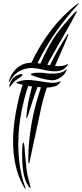

<svg xmlns="http://www.w3.org/2000/svg" viewBox="-20 -800 478 1120"><path d="M369 -393Q369 -392 368 -389.5Q367 -387 366 -385Q360 -371 349 -361Q338 -351 326 -344Q314 -337 302 -334Q290 -331 281 -332Q254 -334 225 -341.5Q196 -349 170 -359Q169 -359 164.5 -362Q160 -365 160 -367Q160 -369 163 -370Q166 -371 168 -372Q174 -374 184 -375Q194 -376 204.5 -376Q215 -376 225 -375.5Q235 -375 242 -374Q258 -371 276 -370.5Q294 -370 311 -372Q328 -374 342 -379Q356 -384 364 -393Q369 -398 369 -393ZM377 -423 374 -419Q356 -394 331.5 -388Q307 -382 280 -385Q253 -388 224.5 -395Q196 -402 169 -403Q134 -405 98 -387.5Q62 -370 36 -325Q34 -320 32 -321Q31 -321 31.5 -324.5Q32 -328 33 -330Q43 -360 58 -380Q73 -400 90.5 -412Q108 -424 126.5 -429Q145 -434 163 -434Q213 -540 280.5 -627Q348 -714 427 -774Q430 -776 432.5 -778.5Q435 -781 437 -780Q439 -780 436 -775.5Q433 -771 432 -770Q368 -701 307.5 -615.5Q247 -530 199 -432Q203 -430 207.5 -430Q212 -430 216 -429Q227 -454 240.5 -482.5Q254 -511 271 -540Q288 -571 308.5 -599.5Q329 -628 349.5 -652Q370 -676 387 -695Q404 -714 414 -725Q418 -729 421.5 -732Q425 -735 427 -734Q429 -733 427 -729Q425 -725 423 -722Q411 -698 393.5 -666.5Q376 -635 356.5 -601.5Q337 -568 318 -534.5Q299 -501 284 -474Q277 -461 269.5 -448.5Q262 -436 256 -422Q263 -422 271 -419Q293 -464 317.5 -507.5Q342 -551 371 -595Q375 -600 375.5 -601.5Q376 -603 378 -601Q379 -600 377 -592Q366 -563 344.5 -515Q323 -467 301 -415Q321 -413 339 -415Q357 -417 374 -425Q375 -425 376 -425.5Q377 -426 377 -423ZM111 -364Q111 -360 104.5 -354.5Q98 -349 96 -348L68 -329Q60 -321 54 -314Q48 -307 41 -297Q39 -295 38.5 -293Q38 -291 36 -291Q35 -291 35 -299Q35 -303 36 -307Q41 -321 46 -330.5Q51 -340 64 -351Q69 -355 77 -359Q85 -363 92.5 -365.5Q100 -368 105.5 -368Q111 -368 111 -364ZM145 -299Q131 -261 122 -224Q113 -187 105 -149Q94 -93 89.5 -34.5Q85 24 87.5 80.5Q90 137 99.5 190Q109 243 126 288Q128 293 129.5 296.5Q131 300 129 300Q126 300 123 296Q95 250 79 195.5Q63 141 58.5 80Q54 19 59.5 -46Q65 -111 79 -177Q92 -243 112 -306Q104 -308 98 -309Q92 -310 86 -312Q84 -313 80 -314.5Q76 -316 76 -318Q76 -320 79 -321Q82 -322 84 -323Q120 -336 157 -333Q194 -330 232 -323Q255 -319 279.5 -317Q304 -315 330 -325Q334 -327 334 -325Q334 -324 330 -318Q319 -301 297.5 -295.5Q276 -290 253 -289Q239 -247 229.5 -210Q220 -173 215 -147L155 132Q153 141 152 147.5Q151 154 149 152Q146 154 145.5 145.5Q145 137 145 129Q145 32 163.5 -75.5Q182 -183 219 -290Q213 -292 208.5 -292Q204 -292 199 -293Q184 -254 171.5 -215Q159 -176 147 -138Q147 -136 145.5 -131.5Q144 -127 142 -122Q140 -117 137.5 -113.5Q135 -110 134 -110Q133 -110 133.5 -114Q134 -118 134.5 -123.5Q135 -129 135.5 -134.5Q136 -140 136 -142Q138 -170 147 -212.5Q156 -255 167 -296Q155 -296 145 -299ZM157 296Q155 297 150 292Q148 290 147 288Q141 278 136.5 269.5Q132 261 128 250.5Q124 240 120.5 225Q117 210 114 187Q111 170 110 143.5Q109 117 109 92Q109 67 111 49Q113 31 116 31Q118 31 120 38.5Q122 46 123 56Q124 66 124.5 75.5Q125 85 125 89L134 181Q137 208 143 233Q149 258 156 283Q157 287 157.5 291.5Q158 296 157 296Z"/></svg>

Font: mr_AkronimG
Style: Regular
Weight: 400
Version: Version 1.002 April 14, 2020